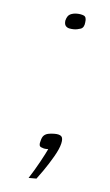

<svg xmlns="http://www.w3.org/2000/svg" viewBox="-39 -359 265 461"><g transform="rotate(5 93.5 -128.5)"><path d="M102 -311Q105 -323 112 -326.5Q119 -330 128 -330Q138 -330 145 -327Q152 -324 150 -311Q149 -298 140.5 -295Q132 -292 124 -292Q119 -292 113.5 -293Q108 -294 104.5 -298Q101 -302 102 -311ZM47 73Q60 53 72 31Q84 9 88 0Q87 0 86 0Q85 0 83 0Q77 0 70.5 -3Q64 -6 68 -18Q70 -27 74 -31Q78 -35 84.5 -36.5Q91 -38 100 -38Q112 -38 116.5 -33.5Q121 -29 118 -16Q115 -3 104 16Q93 35 81.5 51.5Q70 68 66 73Z"/></g></svg>

Font: Genos ExtraLight
Style: Italic
Weight: 250
Italic angle: -8°
Designer: Robert E. Leuschke
Foundry: Robert E. Leuschke
Version: Version 1.010